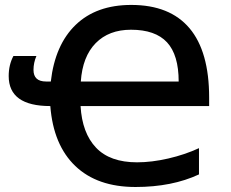

<svg xmlns="http://www.w3.org/2000/svg" viewBox="-20 -745 933 775"><path d="M533.2 -89.8Q592.3 -89.8 659.2 -105.2Q726.1 -120.6 783.2 -147V-41Q674.3 9.8 526.9 9.8Q372.6 9.8 283.9 -75Q195.3 -159.7 183.1 -316.9Q15.1 -316.9 15.1 -438Q15.1 -483.4 34.2 -519H127Q115.2 -491.7 115.2 -462.9Q115.2 -416 166 -416H185.1Q202.1 -564.5 285.6 -644.8Q369.1 -725.1 509.8 -725.1Q665.5 -725.1 744.9 -631.1Q824.2 -537.1 824.2 -351.1V-316.9H305.2Q311.5 -208 367.7 -148.9Q423.8 -89.8 533.2 -89.8ZM508.8 -625Q419.4 -625 366.2 -570.8Q313 -516.6 306.2 -416H701.2Q701.2 -523.4 654.1 -574.2Q606.9 -625 508.8 -625Z"/></svg>

Font: JBL Sans
Style: Semibold
Weight: 600
Version: Version 1.10